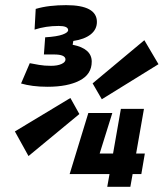

<svg xmlns="http://www.w3.org/2000/svg" viewBox="-20 -723 633 743"><path d="M395 0 403.8 -49.3H249L250 -50.8L321.8 -285.6H414.6L365.7 -128.9H417.5L447.8 -301.8H537.1L506.8 -128.9H540.5L526.9 -49.3H493.2L484.4 0ZM164.1 -387.2Q132.8 -387.2 107.2 -390.6Q81.5 -394 61.5 -399.9L95.2 -478.5Q110.8 -475.6 131.1 -471.9Q151.4 -468.3 177.7 -468.3Q202.1 -468.3 217.8 -475.3Q233.4 -482.4 233.4 -492.7Q233.4 -512.2 189 -512.2H149.9L154.8 -578.6Q201.2 -581.5 222.4 -589.4Q243.7 -597.2 243.7 -606.4Q243.7 -622.6 207 -622.6Q157.2 -622.6 113.8 -608.4L118.2 -688.5Q144.5 -696.3 174.1 -699.7Q203.6 -703.1 235.8 -703.1Q355 -703.1 355 -638.2Q355 -608.9 330.8 -589.8Q306.6 -570.8 263.7 -564.5L261.2 -549.8Q335 -535.2 335 -484.4Q335 -435.5 288.3 -411.4Q241.7 -387.2 164.1 -387.2ZM374 -338.9 338.4 -400.4 538.6 -567.4 593.3 -474.6ZM90.3 -119.1 37.6 -214.4 252.4 -343.8 287.1 -281.7Z"/></svg>

Font: Cascadia Code NF SemiBold
Style: Italic
Weight: 600
Italic angle: -10°
Monospace: yes
Designer: Aaron Bell
Foundry: Saja Typeworks
Version: Version 2404.023; ttfautohint (v1.8.4)